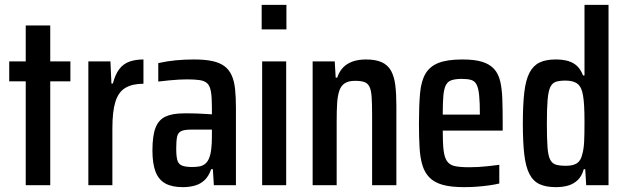

<svg xmlns="http://www.w3.org/2000/svg" viewBox="-20 -763 2582 791"><path d="M86 0V-428H18V-510H86V-658H187V-510H270V-428H187V0Z M344 0V-510H435L439 -419H445Q455 -457 471.5 -478.5Q488 -500 513 -509Q538 -518 571 -518V-418Q525 -418 496.5 -401Q468 -384 455.5 -344Q443 -304 443 -235V0Z M733 8Q689 8 661.5 -7Q634 -22 621 -55Q608 -88 608 -143Q608 -203 620.5 -236Q633 -269 661.5 -282.5Q690 -296 738 -296Q748 -296 761 -296Q774 -296 788.5 -295.5Q803 -295 819 -294Q835 -293 853 -292V-322Q853 -362 849 -385.5Q845 -409 834 -419.5Q823 -430 802.5 -433Q782 -436 750 -436Q735 -436 717 -435Q699 -434 678 -432Q657 -430 632 -427V-503Q667 -511 703.5 -514.5Q740 -518 779 -518Q824 -518 854.5 -511.5Q885 -505 904.5 -490.5Q924 -476 934.5 -452.5Q945 -429 948.5 -396Q952 -363 952 -318V0H861L857 -66H850Q840 -37 823 -21Q806 -5 783 1.5Q760 8 733 8ZM772 -75Q789 -75 802 -77.5Q815 -80 824.5 -87.5Q834 -95 840 -108Q847 -123 850 -146.5Q853 -170 853 -199V-229H766Q739 -229 726 -222.5Q713 -216 709.5 -199Q706 -182 706 -151Q706 -120 710.5 -103.5Q715 -87 729.5 -81Q744 -75 772 -75Z M1058 -642V-743H1160V-642ZM1060 0V-510H1159V0Z M1268 0V-510H1359L1363 -443H1369Q1378 -469 1393.5 -485Q1409 -501 1432.5 -509.5Q1456 -518 1488 -518Q1528 -518 1553 -506.5Q1578 -495 1591 -471.5Q1604 -448 1608.5 -412.5Q1613 -377 1613 -327V0H1513V-289Q1513 -337 1511 -364.5Q1509 -392 1502 -406Q1495 -420 1481 -425Q1467 -430 1443 -430Q1416 -430 1400.5 -420Q1385 -410 1378 -389.5Q1371 -369 1369 -338.5Q1367 -308 1367 -265V0Z M1892 8Q1838 8 1804 -1.5Q1770 -11 1750 -31Q1730 -51 1720.5 -81.5Q1711 -112 1708.5 -155.5Q1706 -199 1706 -254Q1706 -328 1710.5 -378.5Q1715 -429 1733 -459.5Q1751 -490 1787 -504Q1823 -518 1885 -518Q1935 -518 1966 -508.5Q1997 -499 2015 -479.5Q2033 -460 2040.5 -429Q2048 -398 2049.5 -354.5Q2051 -311 2051 -255V-225H1804Q1804 -174 1807.5 -144Q1811 -114 1822 -98.5Q1833 -83 1854.5 -78.5Q1876 -74 1913 -74Q1931 -74 1950 -75Q1969 -76 1991.5 -78.5Q2014 -81 2037 -84V-7Q2021 -3 1996.5 0.5Q1972 4 1945.5 6Q1919 8 1892 8ZM1957 -271V-291Q1957 -341 1954 -370.5Q1951 -400 1943.5 -414.5Q1936 -429 1921.5 -433.5Q1907 -438 1883 -438Q1858 -438 1841.5 -433Q1825 -428 1817 -412.5Q1809 -397 1806.5 -368Q1804 -339 1804 -291H1976Z M2270 8Q2230 8 2203.5 -4Q2177 -16 2161.5 -45.5Q2146 -75 2140 -126Q2134 -177 2134 -254Q2134 -331 2140 -382.5Q2146 -434 2161.5 -463.5Q2177 -493 2203 -505.5Q2229 -518 2269 -518Q2299 -518 2321 -511.5Q2343 -505 2358 -490.5Q2373 -476 2382 -452H2388V-743H2487V0H2395L2391 -66H2385Q2377 -37 2360 -21Q2343 -5 2320.5 1.5Q2298 8 2270 8ZM2312 -80Q2341 -80 2357 -90.5Q2373 -101 2379 -128Q2385 -149 2386.5 -179Q2388 -209 2388 -259Q2388 -299 2386.5 -326Q2385 -353 2382 -369Q2377 -403 2360 -417Q2343 -431 2310 -431Q2285 -431 2270 -426Q2255 -421 2247 -404Q2239 -387 2236 -351.5Q2233 -316 2233 -255Q2233 -194 2235.5 -158Q2238 -122 2246.5 -105.5Q2255 -89 2270.5 -84.5Q2286 -80 2312 -80Z"/></svg>

Font: Saira Condensed SemiBold
Style: Regular
Weight: 600
Width: 3
Designer: Hector Gatti with collaboration of the Omnibus-Type team
Foundry: Omnibus-Type
Version: Version 1.100